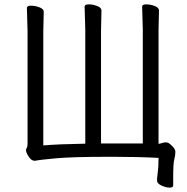

<svg xmlns="http://www.w3.org/2000/svg" viewBox="-20 -728 855 878"><path d="M444 -680 442 -591V-72H633V-592L630 -698Q630 -708 649 -708Q668 -708 687.5 -700.5Q707 -693 707 -680L705 -591V-70Q716 -72 722.5 -74.5Q729 -77 739 -77Q749 -77 759 -68Q782 -49 782 -33.5Q782 -18 777 0.5Q772 19 772 82V120Q772 130 755.5 130Q739 130 718.5 120.5Q698 111 698 98Q698 85 701.5 59.5Q705 34 705 -6Q608 -11 499 -11H477Q311 -11 235 -4Q159 3 142 7H138Q120 7 105 -22Q99 -33 99 -40Q99 -47 102.5 -52.5Q106 -58 106 -70V-586L103 -692Q103 -702 122 -702Q141 -702 160.5 -694.5Q180 -687 180 -674L178 -585V-63Q248 -69 370 -71V-592L367 -698Q367 -708 386 -708Q405 -708 424.5 -700.5Q444 -693 444 -680Z"/></svg>

Font: LXGW WenKai Lite
Style: Regular
Weight: 400
Designer: LXGW / Fontworks Inc.
Foundry: LXGW / Fontworks Inc.
Version: Version 1.511; March 25, 2025